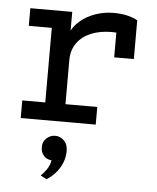

<svg xmlns="http://www.w3.org/2000/svg" viewBox="-55 -570 726 890"><g transform="rotate(5 308.0 -125.0)"><path d="M51 0V-82H158V-429H51V-511H246V-397L240 -411.5Q254 -445 284.2 -470.2Q314.5 -495.5 354.5 -509.2Q394.5 -523 437 -523Q476 -523 504.2 -515.8Q532.5 -508.5 549.5 -498V-318H458V-470.5L491 -428Q477.5 -431.5 464 -432.8Q450.5 -434 437 -434Q382.5 -434 340.8 -416.8Q299 -399.5 275.5 -366.5Q252 -333.5 252 -286.5V-82H400V0ZM194.5 272.5 166.5 257Q175.5 249.5 190.8 229Q206 208.5 210.5 183Q186 180.5 173 164.5Q160 148.5 160 126Q160 99.5 177.8 83.8Q195.5 68 217.5 68Q240.5 68 258.5 85.2Q276.5 102.5 276.5 133.5Q276.5 175.5 254.2 212.2Q232 249 194.5 272.5Z"/></g></svg>

Font: Overpass Mono Light Medium
Style: Regular
Weight: 500
Monospace: yes
Version: Version 4.000